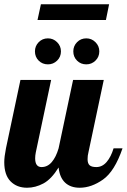

<svg xmlns="http://www.w3.org/2000/svg" viewBox="-28 -875 595 901"><path d="M164 -855H484L469 -781H148ZM136 -634Q136 -659 153.5 -677Q171 -695 197 -695Q222 -695 240 -677Q258 -659 258 -634Q258 -608 240 -590.5Q222 -573 197 -573Q171 -573 153.5 -590.5Q136 -608 136 -634ZM316 -634Q316 -659 333.5 -677Q351 -695 377 -695Q402 -695 420 -677Q438 -659 438 -634Q438 -608 420 -590.5Q402 -573 377 -573Q351 -573 333.5 -590.5Q316 -608 316 -634ZM-8 -114Q-8 -139 0 -179L68 -500H212L140 -160Q137 -145 137 -132Q137 -91 167 -91Q195 -91 215 -114.5Q235 -138 247 -179L315 -500H459L387 -160Q383 -145 383 -128Q383 -108 392.5 -99.5Q402 -91 424 -91Q452 -91 472.5 -115Q493 -139 505 -179H547Q510 -71 455.5 -32.5Q401 6 346 6Q303 6 277.5 -18Q252 -42 247 -89Q213 -34 175.5 -14Q138 6 99 6Q51 6 21.5 -24Q-8 -54 -8 -114Z"/></svg>

Font: Lobster
Style: Regular
Weight: 400
Designer: Impallari Type
Foundry: Impallari Type
Version: Version 2.100